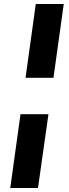

<svg xmlns="http://www.w3.org/2000/svg" viewBox="-20 -830 343 955"><path d="M297 -810 246 -443H107L158 -810ZM221 -262 169 105H31L82 -262Z"/></svg>

Font: Fira Sans Extra Condensed
Style: Bold Italic
Weight: 700
Width: 3
Italic angle: -8°
Designer: Carrois Corporate & Edenspiekermann AG
Foundry: Carrois Corporate GbR & Edenspiekermann AG
Version: Version 4.203